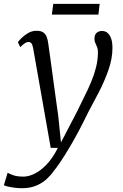

<svg xmlns="http://www.w3.org/2000/svg" viewBox="-69 -725 634 992"><path d="M102.5 -474.5Q99 -495 93 -501.5Q87 -508 78.5 -508Q69 -508 59.2 -501.5Q49.5 -495 35.5 -481.5L23.5 -507Q27 -513 41 -527.2Q55 -541.5 75.5 -553.8Q96 -566 119.5 -566Q142 -566 154.2 -557.8Q166.5 -549.5 172.2 -534.5Q178 -519.5 180.5 -499Q187 -452.5 193.5 -405.8Q200 -359 206.2 -312.2Q212.5 -265.5 219 -218.8Q225.5 -172 232 -125.5L246 11L327 -144.5Q346.5 -185.5 366 -224Q385.5 -262.5 401.5 -300.5Q417.5 -338.5 427.2 -377.2Q437 -416 437 -457Q437 -471.5 432.5 -482.2Q428 -493 423.5 -502.8Q419 -512.5 419 -523.5Q419 -545.5 430.2 -555.2Q441.5 -565 457.5 -565Q475 -565 487 -554.8Q499 -544.5 505.5 -525Q512 -505.5 512 -477.5Q512 -422 491 -362.5Q470 -303 440.8 -247Q411.5 -191 387 -145.5Q364.5 -99 343.5 -59Q322.5 -19 303.2 14.5Q284 48 267 75Q250 102 235.5 122.8Q221 143.5 209 158Q196 177.5 174.2 198.2Q152.5 219 120.2 233.2Q88 247.5 43 247.5Q21.5 247.5 -6.2 243.2Q-34 239 -49 232L-29.5 167.5Q-22 172 -1.8 179.8Q18.5 187.5 53 187.5Q78 187.5 108.5 173Q139 158.5 170.8 126Q202.5 93.5 230 39H193ZM206 -705H446L439.5 -649.5H199Z"/></svg>

Font: Merriweather Light
Style: Italic
Weight: 300
Italic angle: -7.8°
Designer: Eben Sorkin
Foundry: Eben Sorkin
Version: Version 2.101